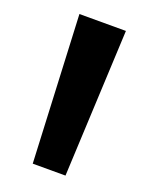

<svg xmlns="http://www.w3.org/2000/svg" viewBox="-111 -620 540 683"><g transform="rotate(20 158.5 -278.5)"><path d="M71 -557H247L221 0H97Z"/></g></svg>

Font: Tiejili SC
Style: Regular
Weight: 400
Designer: Buernia
Foundry: Ershou Xiaoxi Press
Version: Version 1.100